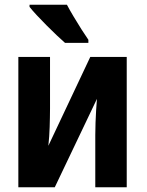

<svg xmlns="http://www.w3.org/2000/svg" viewBox="-20 -786 617 806"><path d="M190 -330Q190 -312 189.5 -292.5Q189 -273 188.5 -253Q188 -233 186.5 -213Q185 -193 183 -174L359 -547H512V0H380V-219Q380 -244 381 -270.5Q382 -297 383.5 -323Q385 -349 387 -371L210 0H57V-547H190ZM261 -766Q272 -745 289 -716.5Q306 -688 322.5 -662Q339 -636 351 -619V-606H253Q239 -618 218.5 -637.5Q198 -657 175.5 -679.5Q153 -702 134 -722.5Q115 -743 104 -757V-766Z"/></svg>

Font: Noto Sans Display Condensed
Style: Bold
Weight: 700
Width: 3
Designer: Monotype Design Team
Foundry: Monotype Imaging Inc.
Version: Version 2.003